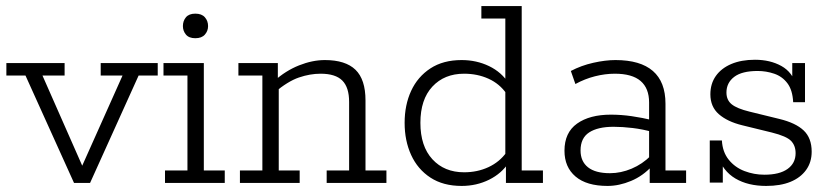

<svg xmlns="http://www.w3.org/2000/svg" viewBox="-20 -603 2740 633"><path d="M224 0 64 -354H1V-395H193V-354H120L262 -32H240L384 -354H312V-395H500V-354H437L277 0Z M524 0V-41H598V-354H519V-395H652V-41H721V0ZM624 -477Q603 -477 593 -489Q583 -501 583 -517Q583 -534 593 -546Q603 -558 624 -558Q645 -558 655.5 -546Q666 -534 666 -517Q666 -501 655.5 -489Q645 -477 624 -477Z M771 0V-41H845V-354H766V-395H896V-340L884 -336Q922 -370 966 -387.5Q1010 -405 1051 -405Q1119 -405 1152 -373Q1185 -341 1185 -272V-41H1254V0H1057V-41H1131V-267Q1131 -315 1108.5 -337.5Q1086 -360 1037 -360Q1002 -360 965.5 -347.5Q929 -335 885 -298L899 -324V-41H968V0Z M1502 10Q1441 10 1399 -17.5Q1357 -45 1335.5 -92Q1314 -139 1314 -198Q1314 -257 1335.5 -303.5Q1357 -350 1399 -377.5Q1441 -405 1502 -405Q1551 -405 1592.5 -385Q1634 -365 1658 -327L1646 -332V-542H1567V-583H1700V-41H1770V0H1648V-65L1658 -68Q1634 -31 1592.5 -10.5Q1551 10 1502 10ZM1510 -35Q1554 -35 1590.5 -52Q1627 -69 1650 -101L1646 -74V-319L1650 -294Q1627 -327 1590.5 -343.5Q1554 -360 1510 -360Q1445 -360 1405.5 -317.5Q1366 -275 1366 -198Q1366 -121 1405.5 -78Q1445 -35 1510 -35Z M1983 10Q1914 10 1877.5 -21Q1841 -52 1841 -106Q1841 -166 1882.5 -195.5Q1924 -225 1994 -225Q2028 -225 2062.5 -220Q2097 -215 2135 -206L2120 -197V-265Q2120 -312 2092 -336Q2064 -360 2007 -360Q1975 -360 1941.5 -351.5Q1908 -343 1877 -326L1862 -369Q1896 -387 1936 -396Q1976 -405 2009 -405Q2091 -405 2132.5 -369Q2174 -333 2174 -261V-41H2242V0H2122V-61L2130 -56Q2100 -23 2060.5 -6.5Q2021 10 1983 10ZM1991 -32Q2027 -32 2062.5 -47Q2098 -62 2126 -90L2120 -71V-184L2135 -167Q2099 -177 2065.5 -181Q2032 -185 2003 -185Q1951 -185 1922.5 -166.5Q1894 -148 1894 -107Q1894 -71 1918.5 -51.5Q1943 -32 1991 -32Z M2506 10Q2446 10 2404.5 -14.5Q2363 -39 2346 -90L2363 -97V-1H2320V-140H2360Q2362 -102 2382.5 -76.5Q2403 -51 2434.5 -39Q2466 -27 2500 -27Q2550 -27 2576.5 -46Q2603 -65 2603 -98Q2603 -123 2588 -138.5Q2573 -154 2525 -166L2427 -190Q2378 -202 2350 -226.5Q2322 -251 2322 -292Q2322 -327 2340 -352.5Q2358 -378 2391 -392Q2424 -406 2469 -406Q2519 -406 2556 -385.5Q2593 -365 2606 -320L2592 -316V-395H2634V-266H2595Q2593 -306 2576 -328.5Q2559 -351 2532.5 -360Q2506 -369 2478 -369Q2426 -369 2400.5 -349.5Q2375 -330 2375 -298Q2375 -273 2392.5 -259Q2410 -245 2451 -235L2549 -211Q2603 -198 2629.5 -173Q2656 -148 2656 -103Q2656 -68 2637.5 -42.5Q2619 -17 2586 -3.5Q2553 10 2506 10Z"/></svg>

Font: Rokkitt SemiBold Light
Style: Regular
Weight: 300
Version: Version 3.103